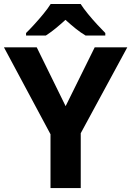

<svg xmlns="http://www.w3.org/2000/svg" viewBox="-20 -954 666 974"><path d="M312.9 -415.5 460.5 -714H625.8L389.6 -278.2V0H236.2V-273L0 -714H166.3ZM389.2 -933.6Q403.7 -911 426.2 -883.5Q448.7 -856 472.6 -830.1Q496.4 -804.2 514.2 -786.5V-773.6H414.4Q388.4 -789 363.5 -809.2Q338.5 -829.3 312.1 -853.3Q285.7 -829.3 262.1 -810Q238.4 -790.6 212.4 -773.6H112.2V-786.5Q131.2 -805.2 154.7 -830.9Q178.2 -856.6 200.5 -883.8Q222.8 -911 237 -933.6Z"/></svg>

Font: Noto Sans Khmer UI
Style: Regular
Weight: 400
Designer: Danh Hong and the Monotype Design Team
Foundry: Monotype Imaging Inc.
Version: Version 2.002